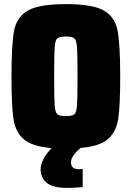

<svg xmlns="http://www.w3.org/2000/svg" viewBox="-20 -716 642 936"><path d="M326 75Q326 91 335 100Q344 109 368 109L383 108V196Q343 200 307 200Q237 200 207.5 175Q178 150 178 110Q178 85 192.5 58Q207 31 232 6Q137 -2 96 -37Q55 -72 45.5 -136.5Q36 -201 36 -344Q36 -501 49 -567.5Q62 -634 116.5 -665Q171 -696 301 -696Q431 -696 485.5 -665Q540 -634 553 -567.5Q566 -501 566 -344Q566 -202 556.5 -138Q547 -74 507 -38.5Q467 -3 374 5Q355 19 340.5 38.5Q326 58 326 75ZM244 -344Q244 -238 246.5 -203Q249 -168 259.5 -159Q270 -150 301 -150Q332 -150 342.5 -159Q353 -168 355.5 -203.5Q358 -239 358 -344Q358 -449 355.5 -484.5Q353 -520 342.5 -529Q332 -538 301 -538Q270 -538 259.5 -529Q249 -520 246.5 -485Q244 -450 244 -344Z"/></svg>

Font: Saira Semi Condensed Black
Style: Regular
Weight: 900
Width: 4
Designer: Hector Gatti with collaboration of the Omnibus-Type team
Foundry: Omnibus-Type
Version: Version 1.001; ttfautohint (v1.8)